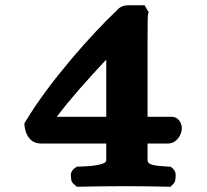

<svg xmlns="http://www.w3.org/2000/svg" viewBox="-20 -703 780 725"><path d="M537.2 -262V-552C537.2 -601.3 537.6 -640.6 538.8 -648.4L541.3 -656.9L526.1 -683H462.7C434.6 -683 423 -665.2 420 -662.7L419.6 -662.3L419.1 -661.8C333.7 -581.3 169.5 -400.2 76.1 -243.8L72 -237L72.6 -229C73.9 -212.9 83.2 -161 135.6 -161H381.2V-98.1C381.2 -82.9 342.5 -75.8 281.1 -74L269.8 -73.6L261.7 -67.7C244.8 -55.1 247.3 -41 248.2 -31.6C248.8 -24.7 248.6 -15 261.7 -5.3L270.6 2.3L283.2 2C319.9 1 401.5 0 454.6 0C499.5 0 581.3 1 612.8 2L623.6 2.3L631.2 -5.3C642.5 -15 642.3 -24.7 642.9 -31.6C643.6 -41 645.8 -55.1 631.2 -67.7L624.5 -73.4L615.1 -73.9C557.5 -77 537.2 -81.6 537.2 -98.1V-161H613.6C648.1 -161 666.6 -195.4 666.6 -219C666.6 -233.9 656.9 -262 627.6 -262ZM381.2 -262H194.4C243.2 -327.2 312.3 -404.6 381.2 -478Z"/></svg>

Font: Linux Libertine Mono O 
Style: Mono Bold
Weight: 400
Designer: Philipp H. Poll
Foundry: Philipp H. Poll
Version: Version 5.1.7